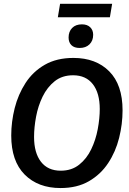

<svg xmlns="http://www.w3.org/2000/svg" viewBox="-20 -963 669 996"><path d="M294.2 12.5Q177.5 12.5 107.9 -57.5Q38.3 -127.5 38.3 -260Q38.3 -330.8 56.2 -402.1Q74.2 -473.3 112.5 -532.5Q150.8 -591.7 212.5 -627.1Q274.2 -662.5 360.8 -662.5Q477.5 -662.5 546.7 -592.9Q615.8 -523.3 615.8 -390.8Q615.8 -319.2 597.9 -247.5Q580 -175.8 541.2 -117.1Q502.5 -58.3 441.2 -22.9Q380 12.5 294.2 12.5ZM295 -77.5Q351.7 -77.5 390.8 -108.8Q430 -140 453.3 -188.8Q476.7 -237.5 487.1 -293.3Q497.5 -349.2 497.5 -397.5Q497.5 -480 461.7 -526.2Q425.8 -572.5 359.2 -572.5Q302.5 -572.5 263.8 -541.7Q225 -510.8 201.2 -462.1Q177.5 -413.3 167.1 -357.5Q156.7 -301.7 156.7 -252.5Q156.7 -170 192.5 -123.8Q228.3 -77.5 295 -77.5ZM280 -873.3 291.7 -943.3H561.7L550 -873.3ZM393.3 -714.2Q365 -714.2 350.4 -728.8Q335.8 -743.3 335.8 -768.3Q335.8 -799.2 354.2 -817.9Q372.5 -836.7 405 -836.7Q432.5 -836.7 447.9 -821.7Q463.3 -806.7 463.3 -782.5Q463.3 -751.7 444.2 -732.9Q425 -714.2 393.3 -714.2Z"/></svg>

Font: Familjen Grotesk GF Medium
Style: Italic
Weight: 500
Designer: Anders Wikstroem, Jonas Baeckman, Matilda Gysing, Kristian Moeller
Foundry: Familjen STHML AB
Version: Version 2.000; Beta; Release 4; Build 6